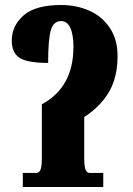

<svg xmlns="http://www.w3.org/2000/svg" viewBox="-20 -746 529 766"><path d="M71 -56H124Q136 -56 141.5 -68.5Q147 -81 147 -119V-330Q273 -398 273 -559Q273 -608 260.5 -635Q248 -662 224 -662Q193 -662 182.5 -624.5Q172 -587 172 -495Q90 -495 58.5 -515Q27 -535 27 -584Q27 -643 74 -684.5Q121 -726 224 -726Q285 -726 336 -703.5Q387 -681 418 -635Q449 -589 449 -522Q449 -438 415 -379.5Q381 -321 316 -279V-119Q316 -81 321.5 -68.5Q327 -56 339 -56H392V0H71Z"/></svg>

Font: Noto Serif CondBlack
Style: Regular
Weight: 900
Width: 3
Designer: Monotype Design Team
Foundry: Monotype Imaging Inc.
Version: Version 1.001